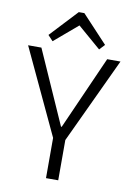

<svg xmlns="http://www.w3.org/2000/svg" viewBox="-100 -989 731 1052"><g transform="rotate(10 266.0 -463.5)"><path d="M9 -700H83L264 -292H268L449 -700H523L300 -224H232ZM232 -263H300V0H232ZM109 -775 251 -927H282L424 -775L396 -745L251 -870H284L137 -745Z"/></g></svg>

Font: Pathway Extreme 28pt Light
Style: Regular
Weight: 300
Designer: Eduardo Rodriguez Tunni
Foundry: Eduardo Rodriguez Tunni
Version: Version 1.001;gftools[0.9.26]